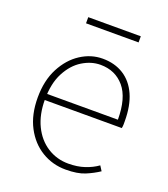

<svg xmlns="http://www.w3.org/2000/svg" viewBox="-122 -724 722 824"><g transform="rotate(20 239.0 -312.0)"><path d="M272 12Q212 12 162.5 -18Q113 -48 83.5 -104Q54 -160 54 -238Q54 -316 83.5 -372.5Q113 -429 160 -459.5Q207 -490 260 -490Q315 -490 355.5 -464.5Q396 -439 418 -390Q440 -341 440 -270Q440 -263 440 -255Q440 -247 438 -238H70V-266H410Q410 -365 369 -413.5Q328 -462 260 -462Q218 -462 178 -437.5Q138 -413 112 -363.5Q86 -314 86 -240Q86 -172 110.5 -121.5Q135 -71 178 -43.5Q221 -16 274 -16Q315 -16 348 -27Q381 -38 406 -56L420 -34Q393 -16 359.5 -2Q326 12 272 12ZM140 -608V-636H380V-608Z"/></g></svg>

Font: SourceSans3VF
Style: Regular
Weight: 200
Designer: Paul D. Hunt
Foundry: Adobe
Version: Version 3.052;hotconv 1.1.0;makeotfexe 2.6.0